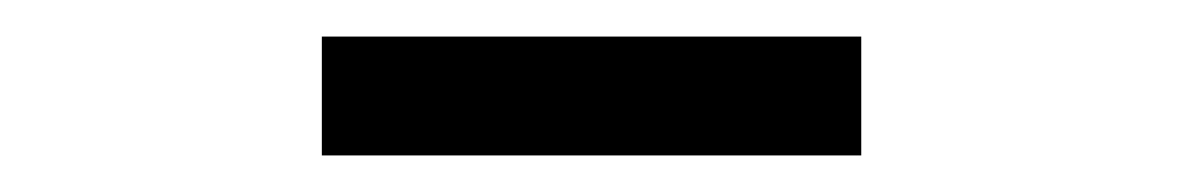

<svg xmlns="http://www.w3.org/2000/svg" viewBox="-20 -756 646 105"><path d="M156 -671V-736H451V-671Z"/></svg>

Font: Noto Sans SC Thin
Style: Regular
Weight: 400
Version: Version 2.004-H2;hotconv 1.0.118;makeotfexe 2.5.65603